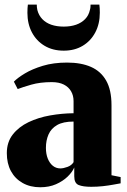

<svg xmlns="http://www.w3.org/2000/svg" viewBox="-20 -798 550 830"><path d="M154 11.5Q110.5 11.5 77.8 -7Q45 -25.5 27.2 -58.5Q9.5 -91.5 9.5 -136Q9.5 -183.5 35.2 -216.5Q61 -249.5 103.2 -269.8Q145.5 -290 196.5 -299Q247.5 -308 298 -308.5V-361Q298 -385 287.2 -403.5Q276.5 -422 255.8 -432.5Q235 -443 203.5 -443Q153.5 -443 115.2 -432Q77 -421 56.5 -413L40 -445Q56 -461.5 87.5 -480.5Q119 -499.5 165 -513.5Q211 -527.5 270 -527.5Q330.5 -527.5 373.2 -508.8Q416 -490 439 -449.5Q462 -409 462 -343.5V-40.5L501.5 -32.5V-5.5Q490.5 -3.5 470 0.2Q449.5 4 424.8 6.8Q400 9.5 374.5 9.5Q339 9.5 320 1.8Q301 -6 301 -36V-74Q292.5 -54 272 -34.2Q251.5 -14.5 221.8 -1.5Q192 11.5 154 11.5ZM241 -70Q254 -70 271.8 -76.5Q289.5 -83 298 -97V-272.5Q253 -272.5 227 -257.5Q201 -242.5 189.8 -216.8Q178.5 -191 178.5 -159Q178.5 -132.5 186.5 -112.5Q194.5 -92.5 208.5 -81.2Q222.5 -70 241 -70ZM255.5 -579Q208 -579 172.8 -600Q137.5 -621 118 -658Q98.5 -695 98.5 -742.5Q98.5 -754 99 -762.2Q99.5 -770.5 100.5 -778H139Q139 -773 139.5 -767Q140 -761 141.5 -754.5Q147.5 -731.5 162.8 -715.5Q178 -699.5 201.5 -691.2Q225 -683 255.5 -683Q285.5 -683 309 -691.2Q332.5 -699.5 348 -715.5Q363.5 -731.5 368.5 -754.5Q370.5 -761 371 -767Q371.5 -773 371.5 -778H409.5Q410.5 -770.5 411 -762.2Q411.5 -754 411.5 -743Q411.5 -695 392 -658Q372.5 -621 337.5 -600Q302.5 -579 255.5 -579Z"/></svg>

Font: Merriweather 120pt Black
Style: Regular
Weight: 900
Designer: Eben Sorkin
Foundry: Eben Sorkin
Version: Version 2.100